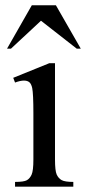

<svg xmlns="http://www.w3.org/2000/svg" viewBox="-20 -696 321 716"><path d="M185.1 -460.4V-101.1Q185.1 -59.1 191.4 -45.2Q197.8 -31.2 209.7 -24.4Q221.7 -17.6 253.4 -17.6V0H36.1V-17.6Q68.8 -17.6 80.1 -23.9Q91.3 -30.3 97.9 -44.9Q104.5 -59.6 104.5 -101.1V-273.4Q104.5 -346.2 100.1 -367.7Q96.7 -383.3 89.4 -389.4Q82 -395.5 69.3 -395.5Q55.7 -395.5 36.1 -388.2L29.3 -405.8L164.1 -460.4ZM98.6 -676.3H188.5L281.2 -514.6H266.1L132.8 -618.7L21 -514.6H6.3Z"/></svg>

Font: Jameel Khushkhat-L
Style: Regular
Weight: 400
Version: Version 3.5